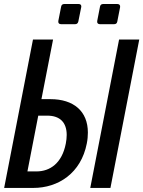

<svg xmlns="http://www.w3.org/2000/svg" viewBox="-59 -923 704 943"><path d="M240.7 -804.2H310.1C318.8 -804.2 323.7 -809.1 325.7 -817.4L339.8 -887.2C340.3 -888.7 340.3 -890.1 340.3 -891.6C340.3 -898.9 335.9 -903.3 327.1 -903.3H256.8C248 -903.3 242.7 -898.9 241.2 -890.1L227.5 -820.3C225.6 -810.5 231 -804.2 240.7 -804.2ZM431.6 -804.2H501.5C510.3 -804.2 515.6 -808.6 517.1 -817.4L530.8 -887.2C532.7 -897 527.3 -903.3 517.6 -903.3H447.8C439 -903.3 433.6 -898.9 432.1 -890.1L418.5 -820.3C416.5 -810.5 421.9 -804.2 431.6 -804.2ZM-38.6 0H104.5C228 0 338.9 -73.2 367.2 -217.8C371.1 -236.8 372.6 -254.9 372.6 -272C372.6 -377.4 301.8 -436 189 -436H144.5L201.7 -729H103ZM384.3 0H483.4L625 -729H525.9ZM75.7 -81.1 128.9 -355H173.3C236.8 -355 268.6 -320.3 268.6 -260.3C268.6 -247.1 267.1 -232.9 264.2 -217.8C245.6 -122.1 187.5 -81.1 120.1 -81.1Z"/></svg>

Font: Hack
Style: Oblique
Weight: 400
Italic angle: -12°
Monospace: yes
Designer: Christopher Simpkins
Foundry: Christopher Simpkins
Version: Version 2.010